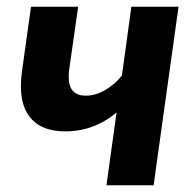

<svg xmlns="http://www.w3.org/2000/svg" viewBox="-20 -550 582 570"><path d="M436 0H296L326 -216Q259 -160 174 -160Q109 -160 75.5 -194.5Q42 -229 42 -294Q42 -314 45 -336L72 -530H212L186 -348Q184 -338 184 -321Q184 -266 235 -266Q263 -266 292 -282.5Q321 -299 342 -326L370 -530H510Z"/></svg>

Font: Fira Sans SemiBold
Style: Italic
Weight: 600
Italic angle: -8°
Designer: bBox Type GmbH & Carrois Corporate GbR & Edenspiekermann AG
Foundry: bBox Type GmbH & Carrois Corporate GbR & Edenspiekermann AG
Version: Version 4.301